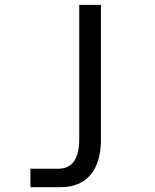

<svg xmlns="http://www.w3.org/2000/svg" viewBox="-20 -567 642 795"><path d="M230 208Q311.5 208 354.7 157Q397.9 106 397.9 9.8V-546.9H308.1V9.8Q308.1 131.8 220.2 131.8H106V208Z"/></svg>

Font: Hack Dev
Style: Regular
Weight: 400
Designer: Christopher Simpkins
Foundry: Christopher Simpkins
Version: Version 2.0315